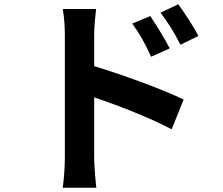

<svg xmlns="http://www.w3.org/2000/svg" viewBox="-20 -819 1040 897"><path d="M682 -744 598 -709C635 -657 657 -617 686 -554L773 -593C750 -638 710 -702 682 -744ZM813 -799 730 -760C767 -710 791 -673 823 -610L907 -651C884 -696 842 -759 813 -799ZM283 -81C283 -42 279 19 273 58H430C425 17 420 -53 420 -81V-364C528 -328 678 -270 782 -215L838 -354C746 -399 553 -470 420 -510V-656C420 -698 425 -742 429 -777H273C280 -741 283 -692 283 -656Z"/></svg>

Font: Source Han Sans JP
Style: Bold
Weight: 700
Designer: Ryoko NISHIZUKA 西塚涼子 (kana, bopomofo & ideographs); Paul D. Hunt (Latin, Greek & Cyrillic); Sandoll Communications 산돌커뮤니
Foundry: Adobe
Version: Version 2.002;hotconv 1.0.116;makeotfexe 2.5.65601